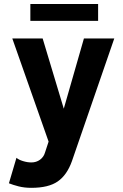

<svg xmlns="http://www.w3.org/2000/svg" viewBox="-20 -697 606 945"><path d="M334 96.2Q309.6 164.6 264.2 196Q218.8 227.5 134.3 227.5Q99.6 227.5 71.3 220.2Q43 212.9 23.9 205.1L61 79.6Q71.8 89.4 93.3 95.9Q114.7 102.5 134.3 102.5Q158.7 102.5 177 89.1Q195.3 75.7 201.7 53.2L219.2 0L40.5 -507.8H189.9L293.9 -162.1L393.1 -507.8H542.5L367.2 0ZM129.4 -594.2V-677.2H462.9V-594.2Z"/></svg>

Font: Giphurs
Style: Bold
Weight: 700
Version: Version 0.920; ttfautohint (v1.8.4.7-5d5b)